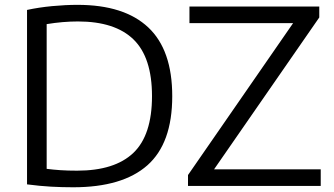

<svg xmlns="http://www.w3.org/2000/svg" viewBox="-20 -767 1377 792"><path d="M282 5.5Q236 5.5 190.5 3Q145 0.5 91.5 -6.5V-726Q140 -736.5 195.2 -741.8Q250.5 -747 300 -747Q492.5 -747 591.5 -654Q690.5 -561 690.5 -370Q690.5 -176 588 -85.2Q485.5 5.5 282 5.5ZM298 -63Q453 -63 530 -136.2Q607 -209.5 607 -370.5Q607 -530 530.8 -604.2Q454.5 -678.5 301.5 -678.5Q271 -678.5 238.5 -675.8Q206 -673 172.5 -667.5V-70.5Q200 -67 229.8 -65Q259.5 -63 298 -63ZM755.5 0V-45L1189 -671.5H761.5V-740H1297V-695L863 -68.5H1303V0Z"/></svg>

Font: Encode Sans Semi Expanded
Style: Regular
Weight: 400
Width: 6
Designer: Multiple Designers
Foundry: Impallari Type
Version: Version 3.000; ttfautohint (v1.8.3) -l 8 -r 50 -G 200 -x 14 